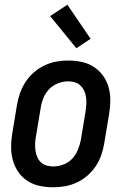

<svg xmlns="http://www.w3.org/2000/svg" viewBox="-20 -784 540 812"><path d="M205 8Q175 8 147 2Q119 -4 96 -19Q73 -34 57.5 -56.5Q42 -79 34.5 -106Q27 -133 27 -162.5Q27 -192 32 -221L52 -341Q56 -366 65 -391Q74 -416 88.5 -438Q103 -460 123.5 -478Q144 -496 168.5 -507.5Q193 -519 218 -523.5Q243 -528 268 -528Q298 -528 326 -522Q354 -516 377 -501Q400 -486 416 -463.5Q432 -441 439.5 -414Q447 -387 446.5 -357.5Q446 -328 441 -299L421 -179Q417 -154 408.5 -129Q400 -104 385.5 -82Q371 -60 350.5 -42Q330 -24 305.5 -12.5Q281 -1 255.5 3.5Q230 8 205 8ZM206 -80Q227 -80 249 -88.5Q271 -97 286 -113.5Q301 -130 309.5 -151Q318 -172 322 -193L342 -313Q344 -328 345 -343Q346 -358 344 -372.5Q342 -387 336 -400Q330 -413 320 -422.5Q310 -432 296.5 -436Q283 -440 268 -440Q247 -440 225 -431.5Q203 -423 187.5 -406.5Q172 -390 163.5 -369Q155 -348 152 -327L132 -207Q129 -192 128.5 -177Q128 -162 130 -147.5Q132 -133 137.5 -120Q143 -107 153 -97.5Q163 -88 177 -84Q191 -80 206 -80ZM303 -580 192 -716 265 -764 363 -620Z"/></svg>

Font: Iosevka SS18 Semibold
Style: Italic
Weight: 600
Italic angle: -9°
Monospace: yes
Designer: Belleve Invis
Foundry: Belleve Invis
Version: Version 25.1.1; ttfautohint (v1.8.4)